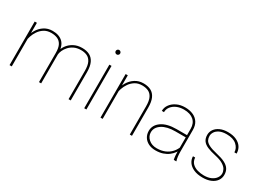

<svg xmlns="http://www.w3.org/2000/svg" viewBox="-29 -1359 2728 2016"><g transform="rotate(30 1335.0 -351.5)"><path d="M105.5 0H78.6V-528.3H105.5V-415ZM87.9 -337.4Q94.7 -389.6 121.3 -435.3Q147.9 -481 191.4 -509.5Q234.9 -538.1 292.5 -538.1Q372.6 -538.1 417.2 -494.9Q461.9 -451.7 461.9 -351.6V0H435.5V-351.6Q435.5 -415 417 -449.7Q398.4 -484.4 365.7 -498.3Q333 -512.2 291 -512.2Q241.2 -512.2 206.1 -490Q170.9 -467.8 148.4 -434.6Q126 -401.4 114.7 -367.2Q103.5 -333 102.1 -309.6ZM443.8 -367.7Q450.7 -412.6 477.8 -451.4Q504.9 -490.2 549.3 -514.2Q593.8 -538.1 650.9 -538.1Q704.6 -538.1 742.4 -518.3Q780.3 -498.5 800.3 -455.3Q820.3 -412.1 820.3 -341.8V0H793.9V-341.8Q793.9 -409.2 775.4 -446.3Q756.8 -483.4 724.1 -498Q691.4 -512.7 649.4 -512.2Q602.5 -511.7 568.1 -494.9Q533.7 -478 510.7 -452.6Q487.8 -427.2 475.8 -400.1Q463.9 -373 461.9 -351.6Z M996.6 -713.4Q1007.8 -713.4 1015.9 -705.3Q1023.9 -697.3 1023.9 -686Q1023.9 -674.8 1015.9 -667Q1007.8 -659.2 996.6 -659.2Q985.4 -659.2 977.5 -667Q969.7 -674.8 969.7 -686Q969.7 -697.3 977.5 -705.3Q985.4 -713.4 996.6 -713.4ZM1010.3 0H983.9V-528.3H1010.3Z M1207.5 0H1181.2V-528.3H1207.5V-415.5ZM1189 -337.4Q1195.8 -389.6 1222.7 -435.3Q1249.5 -481 1293.5 -509.5Q1337.4 -538.1 1395 -538.1Q1448.7 -538.1 1486.1 -518.3Q1523.4 -498.5 1543.2 -455.3Q1563 -412.1 1563 -341.8V0H1536.6V-341.8Q1536.6 -409.2 1518.3 -446Q1500 -482.9 1467.8 -497.6Q1435.5 -512.2 1393.6 -512.2Q1343.8 -512.2 1308.3 -490Q1272.9 -467.8 1250.2 -434.6Q1227.5 -401.4 1216.1 -367.2Q1204.6 -333 1203.1 -309.6Z M2060.1 -372.1Q2060.1 -438 2018.1 -474.9Q1976.1 -511.7 1898.9 -511.7Q1851.1 -511.7 1812.7 -494.9Q1774.4 -478 1752.2 -448.7Q1730 -419.4 1730 -382.8L1703.6 -383.8Q1703.6 -425.3 1728.8 -460.2Q1753.9 -495.1 1798.1 -516.6Q1842.3 -538.1 1898.9 -538.1Q1954.1 -538.1 1996.3 -519.5Q2038.6 -501 2062.5 -463.9Q2086.4 -426.8 2086.4 -371.1V-106.4Q2086.4 -78.1 2090.1 -49.3Q2093.8 -20.5 2100.1 -4.4V0H2069.8Q2064.9 -19 2062.5 -46.1Q2060.1 -73.2 2060.1 -99.1ZM2071.8 -268.1H1935.1Q1833 -268.1 1774.4 -230Q1715.8 -191.9 1715.8 -131.8Q1715.8 -84 1753.9 -50Q1792 -16.1 1852.1 -16.1Q1907.7 -16.1 1950.7 -34.4Q1993.7 -52.7 2023.4 -85.9Q2053.2 -119.1 2068.8 -164.6L2080.6 -140.1Q2071.3 -112.8 2053 -86.2Q2034.7 -59.6 2006.3 -37.8Q1978 -16.1 1939.7 -3.2Q1901.4 9.8 1852.1 9.8Q1802.7 9.8 1766.1 -8.5Q1729.5 -26.9 1709.5 -59.3Q1689.5 -91.8 1689.5 -133.8Q1689.5 -204.6 1754.2 -249.8Q1818.8 -294.9 1933.6 -294.9H2071.8Z M2422.9 9.8Q2358.9 9.8 2314.7 -10Q2270.5 -29.8 2247.8 -62.7Q2225.1 -95.7 2225.1 -134.3H2251.5Q2254.9 -88.9 2281.5 -63.2Q2308.1 -37.6 2346.4 -27.1Q2384.8 -16.6 2422.9 -16.6Q2475.1 -16.6 2510.5 -33.2Q2545.9 -49.8 2564 -75.9Q2582 -102.1 2582 -129.4Q2582 -153.3 2568.8 -178Q2555.7 -202.6 2521 -224.1Q2486.3 -245.6 2420.9 -259.8Q2361.8 -272.5 2322 -289.6Q2282.2 -306.6 2262.2 -334.2Q2242.2 -361.8 2242.2 -404.8Q2242.2 -441.9 2263.4 -471.9Q2284.7 -502 2324.2 -520Q2363.8 -538.1 2418.9 -538.1Q2478 -538.1 2520.3 -519Q2562.5 -500 2585.2 -466.1Q2607.9 -432.1 2607.9 -387.2H2581.1Q2581.1 -436.5 2539.3 -474.1Q2497.6 -511.7 2418.9 -511.7Q2365.7 -511.7 2332.5 -495.6Q2299.3 -479.5 2283.9 -455.1Q2268.6 -430.7 2268.6 -405.8Q2268.6 -378.9 2280 -356.7Q2291.5 -334.5 2325.9 -316.4Q2360.4 -298.3 2428.7 -282.7Q2491.7 -268.6 2531.2 -248.5Q2570.8 -228.5 2589.6 -199.5Q2608.4 -170.4 2608.4 -128.9Q2608.4 -88.4 2585.7 -56.9Q2563 -25.4 2521.5 -7.8Q2480 9.8 2422.9 9.8Z"/></g></svg>

Font: Heebo Thin
Style: Regular
Weight: 250
Designer: Oded Ezer
Foundry: Ezer Type House
Version: Version 3.100